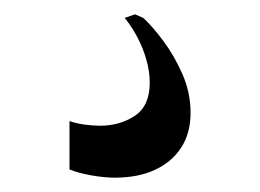

<svg xmlns="http://www.w3.org/2000/svg" viewBox="-20 -26 363 268"><path d="M140 222Q126 222 107.5 218.8Q89 215.5 77 210.5V143Q87 146.5 98.8 148Q110.5 149.5 119.5 149.5Q147 149.5 168 135.8Q189 122 189 89.5Q189 73.5 184.2 57Q179.5 40.5 171.5 25.5Q163.5 10.5 154 -1L168.5 -6L180 -1Q193 11 208.2 31.5Q223.5 52 234.8 77.8Q246 103.5 246 131.5Q246 160 232.8 180.2Q219.5 200.5 196 211.2Q172.5 222 140 222Z"/></svg>

Font: Merriweather 144pt
Style: Regular
Weight: 400
Version: Version 2.100